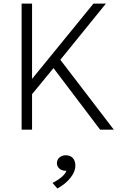

<svg xmlns="http://www.w3.org/2000/svg" viewBox="-20 -720 697 1066"><path d="M100 0V-700H158V-282L499 -700H568L315 -388L612 0H536L277 -342L158 -197V0ZM298.5 326.5 271.5 295.5Q300 281.5 321.8 263.2Q343.5 245 348.5 228Q326.5 229.5 311.2 217.2Q296 205 296 186Q296 167 310 154.5Q324 142 345.5 142Q369.5 142 384 157.2Q398.5 172.5 398.5 200Q398.5 232 372.2 266Q346 300 298.5 326.5Z"/></svg>

Font: Geologica Thin
Style: Regular
Weight: 100
Designer: Sindre Bremnes, Frode Helland
Foundry: Monokrom Skriftforlag AS
Version: Version 1.010; ttfautohint (v1.8.4.7-5d5b);gftools[0.9.28]